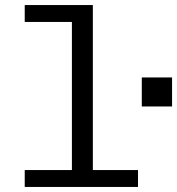

<svg xmlns="http://www.w3.org/2000/svg" viewBox="-20 -741 702 761"><path d="M265 0V-654H78V-721H348V0ZM78 0V-67H527V0ZM542 -319V-434H662V-319Z"/></svg>

Font: Chivo Mono Medium Light
Style: Regular
Weight: 300
Monospace: yes
Version: Version 1.008